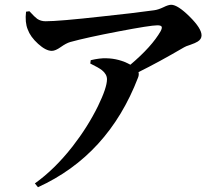

<svg xmlns="http://www.w3.org/2000/svg" viewBox="-20 -747 878 804"><path d="M139 37 126 21Q209 -38 284 -134Q347 -215 390 -302Q428 -380 428 -415Q428 -436 407 -453Q393 -464 358 -481L360 -495Q398 -504 425 -503Q479 -502 526 -476Q616 -552 653 -617Q660 -631 656.5 -636Q653 -641 639 -641Q610 -641 476.5 -615.5Q343 -590 274 -571Q257 -566 234.5 -550Q212 -534 197 -534Q172 -534 139.5 -563.5Q107 -593 96 -624Q84 -653 89 -698L103 -700L104 -699Q126 -675 136 -668Q151 -658 171 -658Q227 -658 406 -678Q539 -692 625 -704Q642 -706 665 -717Q685 -727 697 -727Q724 -727 774 -677.5Q824 -628 824 -599Q824 -583 808 -573Q799 -567 776 -559Q757 -553 751 -549Q645 -487 560 -445Q563 -434 558 -422Q433 -97 139 37Z"/></svg>

Font: GenRyuMin TW B
Style: Regular
Weight: 700
Version: Version 1.501;PS 1;hotconv 16.6.51;makeotf.lib2.5.65220